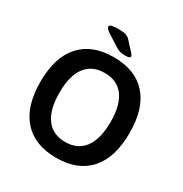

<svg xmlns="http://www.w3.org/2000/svg" viewBox="-198 -1022 1127 1181"><g transform="rotate(30 365.5 -432.0)"><path d="M49 -351Q49 -524 131 -615.5Q213 -707 366 -707Q519 -707 600.5 -616Q682 -525 682 -351Q682 -177 600.5 -85Q519 7 366 7Q213 7 131 -85Q49 -177 49 -351ZM547 -351Q547 -471 501 -533Q455 -595 366 -595Q277 -595 230.5 -533Q184 -471 184 -351Q184 -231 230.5 -168Q277 -105 366 -105Q454 -105 500.5 -168Q547 -231 547 -351ZM349 -770 274 -818Q255 -830 248 -838Q241 -846 241 -853Q241 -863 257 -867Q273 -871 306 -871Q339 -871 356.5 -865.5Q374 -860 388 -844L442 -785Q455 -772 455 -763Q455 -750 421 -750Q396 -750 382 -754Q368 -758 349 -770Z"/></g></svg>

Font: Asap-SemiBold
Style: Regular
Weight: 600
Designer: Pablo Cosgaya
Foundry: Omnibus-Type
Version: Version 2.000; ttfautohint (v1.8)